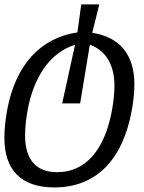

<svg xmlns="http://www.w3.org/2000/svg" viewBox="-23 -634 645 861"><path d="M220.7 206.5C405.8 206.5 526.9 85.9 567.9 -138.7C575.7 -181.6 579.6 -222.7 579.6 -255.4C579.6 -387.7 516.1 -467.3 390.6 -486.8L422.4 -614.3H341.3L324.2 -488.8C158.7 -464.4 46.9 -343.3 9.3 -141.6C1 -96.7 -3.4 -51.3 -3.4 -16.1C-3.4 129.4 72.8 206.5 220.7 206.5ZM233.9 138.2C137.7 138.2 89.4 80.6 89.4 -26.9C89.4 -57.6 93.3 -99.6 101.1 -141.6C127.9 -285.6 199.2 -397.9 313.5 -433.1L255.9 -170.4H336.4L379.9 -433.6C455.1 -406.2 490.2 -338.9 490.2 -249C490.2 -218.8 486.3 -180.2 479.5 -141.6C446.3 43.5 356.9 138.2 233.9 138.2Z"/></svg>

Font: Hack
Style: Oblique
Weight: 400
Italic angle: -12°
Monospace: yes
Designer: Christopher Simpkins
Foundry: Christopher Simpkins
Version: Version 2.010